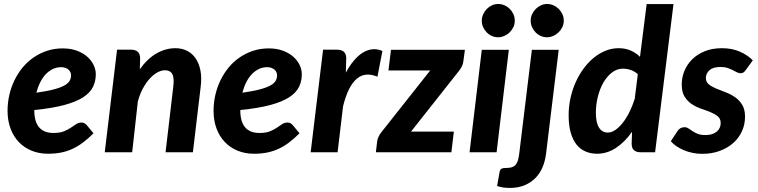

<svg xmlns="http://www.w3.org/2000/svg" viewBox="-20 -766 3815 966"><path d="M462 -392.5Q462 -358 448 -329Q434 -300 399 -277Q364 -254 304 -237.8Q244 -221.5 152.5 -212.5V-211.5Q152.5 -97 249 -97Q281 -97 301.2 -105.2Q321.5 -113.5 336 -123.2Q350.5 -133 362.8 -141.2Q375 -149.5 391 -149.5Q398 -149.5 404.2 -146.2Q410.5 -143 415.5 -137.5L450.5 -95.5Q423.5 -68.5 398 -49.2Q372.5 -30 345 -17.2Q317.5 -4.5 287.5 1.5Q257.5 7.5 221.5 7.5Q176 7.5 138.5 -8Q101 -23.5 74.2 -51.8Q47.5 -80 32.8 -119.8Q18 -159.5 18 -208.5Q18 -249.5 27 -288.5Q36 -327.5 53 -362.5Q70 -397.5 94.2 -426.8Q118.5 -456 149.5 -477.2Q180.5 -498.5 217.2 -510.5Q254 -522.5 295.5 -522.5Q336 -522.5 367.2 -510.8Q398.5 -499 419.5 -480.2Q440.5 -461.5 451.2 -438.5Q462 -415.5 462 -392.5ZM287.5 -428Q265.5 -428 246 -418.8Q226.5 -409.5 210.5 -392.8Q194.5 -376 182.5 -352.2Q170.5 -328.5 163 -299.5Q218.5 -307.5 252.8 -316.8Q287 -326 305.8 -337Q324.5 -348 331 -360.5Q337.5 -373 337.5 -387.5Q337.5 -394.5 334.5 -401.8Q331.5 -409 325.5 -414.8Q319.5 -420.5 310 -424.2Q300.5 -428 287.5 -428Z M507 0 569 -516H639.5Q661 -516 673 -505.5Q685 -495 685 -472L683.5 -417.5Q722 -471.5 767.8 -497.5Q813.5 -523.5 863 -523.5Q895 -523.5 921 -510.5Q947 -497.5 964.2 -472.5Q981.5 -447.5 988.5 -411Q995.5 -374.5 989.5 -327.5L950.5 0H813L851.5 -327.5Q857.5 -374 847 -393.2Q836.5 -412.5 810 -412.5Q791 -412.5 771 -401.2Q751 -390 732.5 -369.5Q714 -349 698.5 -320Q683 -291 673.5 -255.5L645 0Z M1498.5 -392.5Q1498.5 -358 1484.5 -329Q1470.5 -300 1435.5 -277Q1400.5 -254 1340.5 -237.8Q1280.5 -221.5 1189 -212.5V-211.5Q1189 -97 1285.5 -97Q1317.5 -97 1337.8 -105.2Q1358 -113.5 1372.5 -123.2Q1387 -133 1399.2 -141.2Q1411.5 -149.5 1427.5 -149.5Q1434.5 -149.5 1440.8 -146.2Q1447 -143 1452 -137.5L1487 -95.5Q1460 -68.5 1434.5 -49.2Q1409 -30 1381.5 -17.2Q1354 -4.5 1324 1.5Q1294 7.5 1258 7.5Q1212.5 7.5 1175 -8Q1137.5 -23.5 1110.8 -51.8Q1084 -80 1069.2 -119.8Q1054.5 -159.5 1054.5 -208.5Q1054.5 -249.5 1063.5 -288.5Q1072.5 -327.5 1089.5 -362.5Q1106.5 -397.5 1130.8 -426.8Q1155 -456 1186 -477.2Q1217 -498.5 1253.8 -510.5Q1290.5 -522.5 1332 -522.5Q1372.5 -522.5 1403.8 -510.8Q1435 -499 1456 -480.2Q1477 -461.5 1487.8 -438.5Q1498.5 -415.5 1498.5 -392.5ZM1324 -428Q1302 -428 1282.5 -418.8Q1263 -409.5 1247 -392.8Q1231 -376 1219 -352.2Q1207 -328.5 1199.5 -299.5Q1255 -307.5 1289.2 -316.8Q1323.5 -326 1342.2 -337Q1361 -348 1367.5 -360.5Q1374 -373 1374 -387.5Q1374 -394.5 1371 -401.8Q1368 -409 1362 -414.8Q1356 -420.5 1346.5 -424.2Q1337 -428 1324 -428Z M1543 0 1605.5 -516H1676.5Q1698 -516 1710 -505.5Q1722 -495 1722 -472L1720 -400.5Q1739.5 -436.5 1761.2 -462Q1783 -487.5 1806.5 -501.8Q1830 -516 1854.5 -518.2Q1879 -520.5 1904 -509.5L1879 -380Q1849.5 -392.5 1823.5 -390.5Q1797.5 -388.5 1775.8 -370.5Q1754 -352.5 1736.5 -318Q1719 -283.5 1706 -231L1678.5 0Z M2311.5 -459.5Q2310.5 -445 2303.8 -432Q2297 -419 2289 -409L2048 -104H2263.5L2251 0H1871L1878 -57Q1879 -65.5 1885 -78.8Q1891 -92 1900.5 -103L2144.5 -411.5H1934.5L1947 -515.5H2319Z M2540 -515.5 2478.5 0H2342.5L2404 -515.5ZM2570 -662Q2570 -644.5 2562.8 -629.5Q2555.5 -614.5 2543.8 -603Q2532 -591.5 2516.8 -585Q2501.5 -578.5 2485.5 -578.5Q2469.5 -578.5 2454.8 -585Q2440 -591.5 2428.8 -603Q2417.5 -614.5 2410.8 -629.5Q2404 -644.5 2404 -662Q2404 -679 2411 -694.2Q2418 -709.5 2429.2 -721Q2440.5 -732.5 2455.2 -739.2Q2470 -746 2486 -746Q2502.5 -746 2517.8 -739.5Q2533 -733 2544.5 -721.5Q2556 -710 2563 -694.8Q2570 -679.5 2570 -662Z M2791 -515.5 2727 10Q2722.5 45 2709.5 75.8Q2696.5 106.5 2674 129.5Q2651.5 152.5 2619.5 166Q2587.5 179.5 2546 179.5Q2525 179.5 2510.2 177Q2495.5 174.5 2481 170L2494 97Q2496.5 87 2503.2 83Q2510 79 2526.5 79Q2543 79 2554.2 75.8Q2565.5 72.5 2573 64.5Q2580.5 56.5 2585 43.2Q2589.5 30 2592 10L2656 -515.5ZM2816.5 -662Q2816.5 -644.5 2809.2 -629.5Q2802 -614.5 2790 -603Q2778 -591.5 2762.8 -585Q2747.5 -578.5 2731.5 -578.5Q2715.5 -578.5 2700.8 -585Q2686 -591.5 2674.8 -603Q2663.5 -614.5 2656.8 -629.5Q2650 -644.5 2650 -662Q2650 -679 2657 -694.2Q2664 -709.5 2675.5 -721Q2687 -732.5 2701.8 -739.2Q2716.5 -746 2732.5 -746Q2749 -746 2764 -739.5Q2779 -733 2790.8 -721.5Q2802.5 -710 2809.5 -694.8Q2816.5 -679.5 2816.5 -662Z M3202.5 0Q3189.5 0 3180.8 -3.5Q3172 -7 3167 -13Q3162 -19 3160 -27Q3158 -35 3158 -44.5L3160 -103Q3124 -51.5 3079.2 -22Q3034.5 7.5 2984 7.5Q2952 7.5 2925.5 -4Q2899 -15.5 2880.2 -39.2Q2861.5 -63 2851.2 -99.5Q2841 -136 2841 -186Q2841 -230 2850.2 -272.2Q2859.5 -314.5 2876.2 -352Q2893 -389.5 2916.2 -421Q2939.5 -452.5 2967.2 -475.2Q2995 -498 3026.8 -510.8Q3058.5 -523.5 3092.5 -523.5Q3126 -523.5 3153 -511.8Q3180 -500 3200 -480L3233.5 -745.5H3368.5L3276 0ZM3038.5 -99Q3056.5 -99 3076 -112.2Q3095.5 -125.5 3113.5 -148.5Q3131.5 -171.5 3147 -202.5Q3162.5 -233.5 3173.5 -269L3189 -392.5Q3173 -407.5 3153 -414Q3133 -420.5 3114 -420.5Q3084 -420.5 3059 -401.2Q3034 -382 3016 -350.8Q2998 -319.5 2988 -279.8Q2978 -240 2978 -199.5Q2978 -148 2994 -123.5Q3010 -99 3038.5 -99Z M3732 -413.5Q3726 -405 3720.2 -401.2Q3714.5 -397.5 3706 -397.5Q3696.5 -397.5 3687.2 -402.5Q3678 -407.5 3666.5 -413.2Q3655 -419 3640.2 -424Q3625.5 -429 3605.5 -429Q3568 -429 3549.8 -413Q3531.5 -397 3531.5 -373Q3531.5 -353.5 3546 -341.8Q3560.5 -330 3582.5 -320.8Q3604.5 -311.5 3630 -302Q3655.5 -292.5 3677.5 -277.5Q3699.5 -262.5 3714 -239Q3728.5 -215.5 3728.5 -179Q3728.5 -141 3713.5 -107Q3698.5 -73 3670.2 -47.5Q3642 -22 3602 -7Q3562 8 3512.5 8Q3488 8 3464.8 3.2Q3441.5 -1.5 3420.8 -10.2Q3400 -19 3383.2 -30.5Q3366.5 -42 3355 -55.5L3389 -107Q3395 -116 3403.5 -121Q3412 -126 3424 -126Q3435 -126 3444 -119.8Q3453 -113.5 3464 -106.2Q3475 -99 3490.2 -92.8Q3505.5 -86.5 3530 -86.5Q3548.5 -86.5 3562.8 -91.2Q3577 -96 3586.8 -104.2Q3596.5 -112.5 3601.2 -123.5Q3606 -134.5 3606 -146.5Q3606 -168.5 3591.5 -180.5Q3577 -192.5 3555.2 -201.5Q3533.5 -210.5 3508 -219Q3482.5 -227.5 3460.8 -242Q3439 -256.5 3424.5 -279.5Q3410 -302.5 3410 -341Q3410 -376 3423.2 -408.8Q3436.5 -441.5 3462 -467Q3487.5 -492.5 3525.2 -508Q3563 -523.5 3612.5 -523.5Q3663 -523.5 3702.2 -506.2Q3741.5 -489 3767.5 -462.5Z"/></svg>

Font: Lato Heavy
Style: Italic
Weight: 800
Italic angle: -7°
Designer: Lukasz Dziedzic
Foundry: tyPoland Lukasz Dziedzic
Version: Version 2.007; 2014-02-27